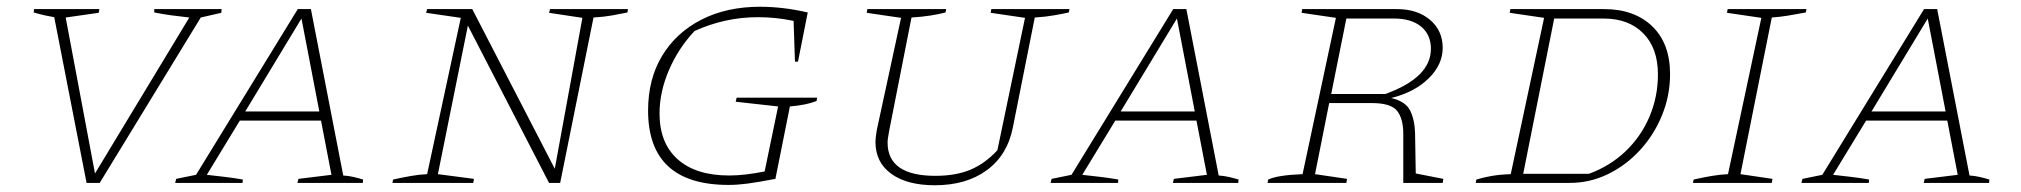

<svg xmlns="http://www.w3.org/2000/svg" viewBox="-20 -543 6000 570"><path d="M237 0 141 -492Q129 -494 115 -497Q101 -500 80 -506L81 -516H275L273 -505L175 -491L262 -28L542 -491Q515 -494 489 -497.5Q463 -501 438 -506V-516H638L637 -505L576 -491L276 0Z M999 -22Q1015 -21 1030 -17.5Q1045 -14 1058 -10L1057 0H863L866 -12L964 -24L933 -185H692L594 -24Q620 -21 646.5 -18Q673 -15 701 -10L700 0H500L503 -12L562 -24L864 -516H903ZM708 -212H928L875 -488Z M1613 -516H1844L1843 -506Q1818 -501 1796 -497Q1774 -493 1742 -491L1643 0H1610L1369 -467L1280 -26L1387 -12L1385 0H1145L1147 -10Q1174 -16 1199.5 -20.5Q1225 -25 1248 -26L1348 -490L1245 -505L1248 -516H1382L1627 -42L1709 -490L1610 -505Z M2143 6Q1904 6 1904 -215Q1904 -308 1945.5 -377Q1987 -446 2062 -484.5Q2137 -523 2237 -523Q2268 -523 2303.5 -519Q2339 -515 2378 -506L2349 -360H2340L2336 -481Q2283 -492 2231 -492Q2180 -492 2133 -481.5Q2086 -471 2042 -451Q1994 -400 1966 -335Q1938 -270 1938 -206Q1938 -118 1992 -70Q2046 -22 2145 -22Q2190 -22 2250 -34L2290 -227L2164 -241L2167 -253H2406L2404 -243Q2389 -237 2369 -233Q2349 -229 2325 -227L2282 -12Q2230 -2 2199.5 2Q2169 6 2143 6Z M2755 7Q2673 7 2626 -27Q2579 -61 2579 -122Q2579 -134 2583 -157L2655 -490L2553 -505L2555 -516H2789L2787 -506Q2768 -501 2743 -497Q2718 -493 2686 -491L2620 -156Q2618 -144 2616.5 -135.5Q2615 -127 2615 -120Q2615 -21 2757 -21Q2817 -21 2860.5 -39Q2904 -57 2941 -97L3023 -490L2921 -505L2923 -516H3155L3153 -506Q3135 -502 3109.5 -497.5Q3084 -493 3052 -491L2987 -165Q2971 -83 2910 -38Q2849 7 2755 7Z M3598 -22Q3614 -21 3629 -17.5Q3644 -14 3657 -10L3656 0H3462L3465 -12L3563 -24L3532 -185H3291L3193 -24Q3219 -21 3245.5 -18Q3272 -15 3300 -10L3299 0H3099L3102 -12L3161 -24L3463 -516H3502ZM3307 -212H3527L3474 -488Z M3743 0 3745 -10Q3772 -23 3847 -26L3946 -490L3844 -505L3846 -516H4127Q4188 -516 4225.5 -484Q4263 -452 4263 -401Q4263 -351 4221 -310Q4179 -269 4110 -252Q4153 -242 4166.5 -214.5Q4180 -187 4181 -147L4183 -28L4265 -12L4263 0H4146V-145Q4146 -191 4127.5 -214Q4109 -237 4053 -237H3926L3884 -26L3979 -12L3977 0ZM4118 -488H3977L3932 -264H4093Q4228 -313 4228 -398Q4228 -440 4199 -464Q4170 -488 4118 -488Z M4742 -516Q4832 -516 4885 -465Q4938 -414 4938 -323Q4938 -259 4914 -200.5Q4890 -142 4848.5 -97Q4807 -52 4753.5 -26Q4700 0 4640 0H4361L4363 -10Q4382 -16 4407.5 -20.5Q4433 -25 4465 -26L4564 -490L4462 -505L4464 -516ZM4697 -27Q4760 -50 4806 -94Q4852 -138 4877 -197Q4902 -256 4902 -322Q4902 -400 4858.5 -444Q4815 -488 4741 -488H4594L4502 -27Z M5006 0 5008 -10Q5035 -16 5060.5 -20.5Q5086 -25 5110 -26L5209 -490L5107 -505L5109 -516H5343L5341 -506Q5309 -500 5287.5 -496.5Q5266 -493 5240 -491L5147 -26L5242 -12L5240 0Z M5827 -22Q5843 -21 5858 -17.5Q5873 -14 5886 -10L5885 0H5691L5694 -12L5792 -24L5761 -185H5520L5422 -24Q5448 -21 5474.5 -18Q5501 -15 5529 -10L5528 0H5328L5331 -12L5390 -24L5692 -516H5731ZM5536 -212H5756L5703 -488Z"/></svg>

Font: Piazzolla SC Thin
Style: Italic
Weight: 100
Italic angle: -11.3°
Designer: Juan Pablo del Peral
Foundry: Huerta Tipografica
Version: Version 1.330